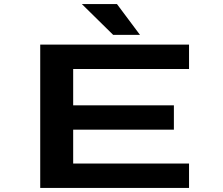

<svg xmlns="http://www.w3.org/2000/svg" viewBox="-20 -918 1090 938"><path d="M664 -747.5H533L380 -898H551.5ZM903.5 -581H337.5V-403.5H829.5V-284.5H337.5V-119H903.5V0H176.5V-700H903.5Z"/></svg>

Font: League Mono Extended SemiBold
Style: Regular
Weight: 600
Width: 9
Designer: Tyler Finck
Foundry: The League of Moveable Type / Tyler Finck
Version: Version 2.210